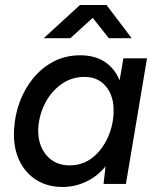

<svg xmlns="http://www.w3.org/2000/svg" viewBox="-20 -732 630 764"><path d="M229 12Q168 12 123 -17Q78 -46 55 -97.5Q32 -149 36 -216Q39 -275 59 -328Q79 -381 113.5 -422.5Q148 -464 195 -488Q242 -512 299 -512Q358 -512 397.5 -485.5Q437 -459 456 -412L471 -500H565L481 0H392L400 -70Q366 -29 321.5 -8.5Q277 12 229 12ZM257 -74Q310 -74 349 -105.5Q388 -137 409.5 -186Q431 -235 432 -286Q434 -348 402.5 -387Q371 -426 317 -426Q263 -426 221.5 -395Q180 -364 157 -316.5Q134 -269 132 -216Q131 -154 165 -114Q199 -74 257 -74ZM154 -580 298 -712H404L504 -580H413L349 -661L260 -580Z"/></svg>

Font: Figtree Medium
Style: Italic
Weight: 500
Italic angle: -9.5°
Foundry: Erik Kennedy
Version: Version 2.001; ttfautohint (v1.8.4.7-5d5b);gftools[0.9.27]